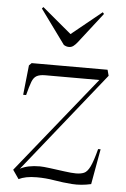

<svg xmlns="http://www.w3.org/2000/svg" viewBox="-54 -797 554 844"><g transform="rotate(5 223.0 -374.5)"><path d="M73 -507H408L415 -481L62 -40Q95 -58 149 -58Q163 -58 194 -54Q225 -50 257.5 -45.5Q290 -41 309 -41Q330 -41 344.5 -47Q359 -53 371 -77.5Q383 -102 397 -156H408L380 0Q336 10 295.5 7Q255 4 217 -2.5Q179 -9 140 -9Q113 -9 93.5 -5Q74 -1 60 6L33 -33L376 -459H137Q113 -459 99.5 -451.5Q86 -444 78.5 -424Q71 -404 61 -365H48L62 -496ZM97 -750 103 -757 232 -649 365 -757 371 -750 266 -615Q258 -605 249.5 -598.5Q241 -592 230 -592Q218 -592 207 -599Z"/></g></svg>

Font: Display Extralight
Style: Italic
Weight: 200
Italic angle: -2°
Designer: Latin by Veronika Burian and Jose Scaglione. Greek by Irene Vlachou. Cyrillic by Vera Evstafieva
Foundry: TypeTogether
Version: Version 3.002